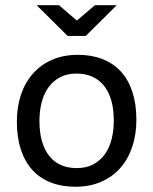

<svg xmlns="http://www.w3.org/2000/svg" viewBox="-20 -710 590 739"><path d="M504.9 -249Q504.9 -191.9 488.8 -144.3Q472.7 -96.7 442.4 -62.7Q412.1 -28.8 368.7 -10Q325.2 8.8 270 8.8Q217.3 8.8 175.5 -7.6Q133.8 -23.9 104.7 -55.7Q75.7 -87.4 60.3 -134.3Q44.9 -181.2 44.9 -242.2Q44.9 -299.3 61 -346.4Q77.1 -393.6 107.4 -427.5Q137.7 -461.4 181.2 -480.2Q224.6 -499 279.8 -499Q332.5 -499 374.3 -482.7Q416 -466.3 445.1 -434.8Q474.1 -403.3 489.5 -356.4Q504.9 -309.6 504.9 -249ZM418 -245.1Q418 -290.5 408 -324.5Q397.9 -358.4 379.4 -381.1Q360.8 -403.8 334.2 -415.3Q307.6 -426.8 274.9 -426.8Q236.8 -426.8 209.7 -411.9Q182.6 -397 165.3 -372.1Q147.9 -347.2 139.9 -314.2Q131.8 -281.2 131.8 -245.1Q131.8 -199.7 141.8 -165.5Q151.9 -131.3 170.4 -108.6Q189 -85.9 215.3 -74.5Q241.7 -63 274.9 -63Q313 -63 340.1 -77.9Q367.2 -92.8 384.5 -117.7Q401.9 -142.6 409.9 -175.5Q418 -208.5 418 -245.1ZM240.2 -571.8 121.1 -689.9H207L275.9 -630.9L345.2 -689.9H429.2L310.1 -571.8ZM0 -490.2Z"/></svg>

Font: Code New Roman
Style: Regular
Weight: 400
Monospace: yes
Designer: Sam Radian
Foundry: Code New Roman
Version: Version 2.00 November 29, 2014